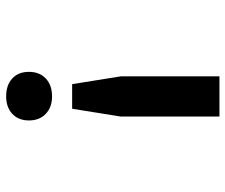

<svg xmlns="http://www.w3.org/2000/svg" viewBox="-76 -476 751 640"><g transform="rotate(-90 300.0 -155.5)"><path d="M366 200H232V-129L258 -291H340L366 -129ZM219 -435Q219 -470 241 -490.5Q263 -511 299 -511Q337 -511 359 -490.5Q381 -470 381 -435Q381 -400 359 -379Q337 -358 299 -358Q263 -358 241 -379Q219 -400 219 -435Z"/></g></svg>

Font: PT Mono
Style: Bold
Weight: 700
Monospace: yes
Designer: A.Korolkova, I.Chaeva
Foundry: ParaType Ltd
Version: Version 1.000 OFL